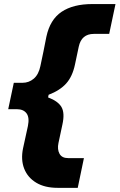

<svg xmlns="http://www.w3.org/2000/svg" viewBox="-20 -799 589 946"><path d="M264 126.5Q200.5 126.5 158.5 101.2Q116.5 76 99.2 32Q82 -12 93.5 -68Q99.5 -95.5 105.5 -123Q111.5 -150.5 117.5 -178Q126 -220 110.8 -240.5Q95.5 -261 63 -261H20.5L48 -391H90.5Q122.5 -391 146.5 -411.5Q170.5 -432 179 -473.5Q187 -510.5 194.2 -545.8Q201.5 -581 208.5 -618Q226.5 -702.5 283.5 -740.8Q340.5 -779 434.5 -779H549L518 -632H442.5Q381.5 -632 368 -569L349.5 -481.5Q337 -422 306.2 -387.8Q275.5 -353.5 219.5 -332L217 -319Q265.5 -301 282.8 -271.8Q300 -242.5 287.5 -185.5L268 -94Q261.5 -63 273.2 -41.5Q285 -20 315.5 -20H393.5L363 126.5Z"/></svg>

Font: Commissioner ExtraBold
Style: Italic
Weight: 800
Italic angle: -12°
Designer: Kostas Bartsokas
Foundry: Kostas Bartsokas
Version: Version 1.000; ttfautohint (v1.8.3)